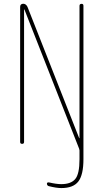

<svg xmlns="http://www.w3.org/2000/svg" viewBox="-20 -750 540 1001"><path d="M85 -9.8V-713.9Q85 -729.5 100.6 -730.5Q115.2 -730.5 123 -714.8L392.6 -30.3Q392.6 -29.3 393.6 -29.3Q394.5 -29.3 394.5 -30.3V-719.7Q394.5 -729.5 404.8 -730Q415 -730.5 415 -719.7V80.1Q415 161.1 388.7 195.8Q362.3 230.5 299.8 230.5Q274.4 230.5 235.4 220.7Q225.6 218.8 224.6 208Q224.6 199.2 236.3 201.2Q274.4 210 299.8 210Q349.6 210 372.1 183.6Q394.5 157.2 394.5 80.1V34.2Q394.5 31.2 392.6 25.4L107.4 -700.2Q107.4 -701.2 106.4 -701.2Q105.5 -701.2 105.5 -700.2V-9.8Q105.5 0 95.2 0Q85 0 85 -9.8Z"/></svg>

Font: Rounded-X Mgen+ 1m thin
Style: Regular
Weight: 100
Designer: [Source Han Sans]
Ryoko NISHIZUKA  (kana & ideographs); Paul D. Hunt (Latin, Greek & Cyrillic); Wenlong ZHANG  (bopomofo
Version: Version 1.059.20150602